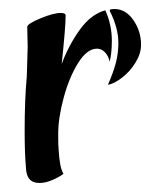

<svg xmlns="http://www.w3.org/2000/svg" viewBox="-20 -402 336 430"><path d="M68.4 7.8Q39.1 7.8 38.1 -26.4Q35.2 -60.5 35.2 -108.4Q35.2 -179.7 40 -230.5L42 -296.9L41 -341.8Q41 -348.6 70.3 -360.8Q99.6 -373 116.2 -373Q127 -373 127 -367.2Q127 -341.8 118.2 -258.8Q133.8 -300.8 158.7 -335.4Q183.6 -370.1 215.8 -378.9Q230.5 -346.7 230.5 -310.5Q230.5 -283.2 225.6 -263.7Q222.7 -277.3 214.8 -285.2Q207 -293 197.3 -293Q174.8 -293 154.8 -260.7Q134.8 -228.5 122.6 -183.1Q110.4 -137.7 110.4 -103.5V-92.8Q110.4 -75.2 111.3 -67.4Q113.3 -27.3 122.1 -12.7Q113.3 -5.9 97.7 1Q82 7.8 68.4 7.8ZM245.1 -305.7Q245.1 -338.9 226.6 -376Q224.6 -379.9 227.5 -380.9Q230.5 -381.8 236.3 -381.8Q261.7 -381.8 278.8 -356.9Q295.9 -332 295.9 -301.8Q295.9 -282.2 283.7 -262.2Q271.5 -242.2 253.9 -228.5Q236.3 -214.8 221.7 -211.9Q234.4 -241.2 239.7 -262.2Q245.1 -283.2 245.1 -305.7Z"/></svg>

Font: BKP Parklife Display
Style: Regular
Weight: 400
Designer: Font Diner, Inc.; LA MECHKY PLUS GmbH
Foundry: Font Diner, Inc.; LA MECHKY PLUS GmbH
Version: Version 1.007